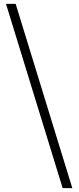

<svg xmlns="http://www.w3.org/2000/svg" viewBox="-20 -798 406 993"><path d="M354 175H304L11 -778H61Z"/></svg>

Font: Noto Serif KR ExtraLight Medium
Style: Regular
Weight: 500
Version: Version 2.002-H1;hotconv 1.1.0;makeotfexe 2.6.0